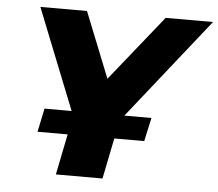

<svg xmlns="http://www.w3.org/2000/svg" viewBox="-51 -756 922 812"><g transform="rotate(5 410.5 -350.0)"><path d="M215 0 250 -173H122L143 -273H258L88 -700H286L397 -422L620 -700H821L482 -273H597L575 -173H448L413 0Z"/></g></svg>

Font: Montserrat ExtraBold
Style: Italic
Weight: 800
Italic angle: -11.3°
Designer: Julieta Ulanovsky
Foundry: Julieta Ulanovsky
Version: Version 9.000; ttfautohint (v1.8.4.7-5d5b)